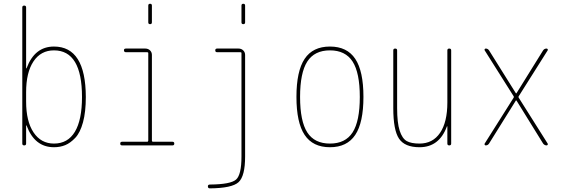

<svg xmlns="http://www.w3.org/2000/svg" viewBox="-20 -780 3040 1030"><path d="M120.1 -285.2V-235.4Q120.1 -128.9 160.2 -69.3Q200.2 -9.8 269.5 -9.8Q343.8 -9.8 381.8 -73.2Q419.9 -136.7 419.9 -259.8Q419.9 -509.8 269.5 -509.8Q199.2 -509.8 159.7 -450.7Q120.1 -391.6 120.1 -285.2ZM99.6 -9.8V-740.2Q99.6 -750 109.9 -750Q120.1 -750 120.1 -740.2V-414.1Q120.1 -413.1 121.1 -413.1Q123 -413.1 123 -415Q166 -530.3 269.5 -530.3Q439.5 -530.3 440.4 -259.8Q440.4 -179.7 425.3 -124Q410.2 -68.4 383.8 -40.5Q357.4 -12.7 330.1 -1.5Q302.7 9.8 269.5 9.8Q166 9.8 123 -105.5Q123 -107.4 121.1 -107.4Q120.1 -107.4 120.1 -106.4V-9.8Q120.1 0 109.9 0Q99.6 0 99.6 -9.8Z M634.8 0Q625 0 625 -9.8Q625 -19.5 634.8 -19.5H769.5Q774.4 -19.5 775.4 -25.4V-495.1Q775.4 -500 769.5 -500H655.3Q645.5 -500 645 -509.8Q644.5 -519.5 655.3 -519.5H759.8Q774.4 -519.5 784.7 -509.8Q794.9 -500 794.9 -485.4V-25.4Q794.9 -20.5 799.8 -19.5H905.3Q915 -19.5 915 -9.8Q915 0 905.3 0ZM775.4 -660.2V-750Q775.4 -759.8 785.2 -759.8Q794.9 -759.8 794.9 -750V-660.2Q794.9 -650.4 785.2 -650.4Q775.4 -650.4 775.4 -660.2Z M1105.5 230.5Q1095.7 230.5 1095.2 220.2Q1094.7 210 1106.4 210Q1217.8 209 1246.6 183.1Q1275.4 157.2 1275.4 59.6V-495.1Q1275.4 -500 1269.5 -500H1144.5Q1134.8 -500 1134.8 -509.8Q1134.8 -519.5 1144.5 -519.5H1259.8Q1274.4 -519.5 1284.7 -509.8Q1294.9 -500 1294.9 -485.4V59.6Q1294.9 165 1259.8 197.3Q1224.6 229.5 1105.5 230.5ZM1275.4 -660.2V-750Q1275.4 -759.8 1285.2 -759.8Q1294.9 -759.8 1294.9 -750V-660.2Q1294.9 -650.4 1285.2 -650.4Q1275.4 -650.4 1275.4 -660.2Z M1871.6 -449.7Q1833 -509.8 1750 -509.8Q1667 -509.8 1628.4 -449.7Q1589.8 -389.6 1589.8 -259.8Q1589.8 -129.9 1628.4 -69.8Q1667 -9.8 1750 -9.8Q1833 -9.8 1871.6 -69.8Q1910.2 -129.9 1910.2 -259.8Q1910.2 -389.6 1871.6 -449.7ZM1885.7 -56.2Q1841.8 9.8 1750 9.8Q1658.2 9.8 1614.3 -56.2Q1570.3 -122.1 1570.3 -260.3Q1570.3 -398.4 1614.3 -464.4Q1658.2 -530.3 1750 -530.3Q1841.8 -530.3 1885.7 -464.4Q1929.7 -398.4 1929.7 -260.3Q1929.7 -122.1 1885.7 -56.2Z M2230.5 9.8Q2151.4 9.8 2120.6 -36.1Q2089.8 -82 2089.8 -200.2V-509.8Q2089.8 -519.5 2100.1 -519.5Q2110.4 -519.5 2110.4 -509.8V-200.2Q2110.4 -121.1 2124 -79.1Q2137.7 -37.1 2161.6 -23.4Q2185.5 -9.8 2230.5 -9.8Q2301.8 -9.8 2340.8 -67.4Q2379.9 -125 2379.9 -230.5V-509.8Q2379.9 -519.5 2390.1 -519.5Q2400.4 -519.5 2400.4 -509.8V-9.8Q2400.4 0 2390.1 0Q2379.9 0 2379.9 -9.8V-101.6Q2379.9 -102.5 2378.9 -102.5Q2377 -102.5 2377 -100.6Q2335.9 9.8 2230.5 9.8Z M2580.1 -9.8 2735.4 -255.9Q2738.3 -259.8 2735.4 -263.7L2580.1 -509.8Q2578.1 -512.7 2580.1 -516.1Q2582 -519.5 2585.9 -519.5Q2596.7 -519.5 2603.5 -509.8L2747.1 -280.3Q2747.1 -279.3 2749 -279.3Q2751 -279.3 2751 -280.3L2893.6 -509.8Q2900.4 -519.5 2912.1 -519.5Q2916 -519.5 2918 -516.1Q2919.9 -512.7 2918 -509.8L2762.7 -263.7Q2759.8 -259.8 2762.7 -255.9L2918 -9.8Q2919.9 -6.8 2918 -3.4Q2916 0 2912.1 0Q2901.4 0 2893.6 -9.8L2751 -240.2Q2751 -241.2 2749 -241.2Q2747.1 -241.2 2747.1 -240.2L2603.5 -9.8Q2596.7 0 2585.9 0Q2582 0 2580.1 -3.4Q2578.1 -6.8 2580.1 -9.8Z"/></svg>

Font: Rounded Mgen+ 1m thin
Style: Regular
Weight: 100
Designer: [Source Han Sans]
Ryoko NISHIZUKA  (kana & ideographs); Paul D. Hunt (Latin, Greek & Cyrillic); Wenlong ZHANG  (bopomofo
Version: Version 1.059.20150602